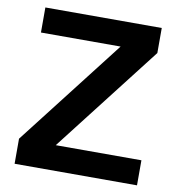

<svg xmlns="http://www.w3.org/2000/svg" viewBox="-80 -789 805 862"><g transform="rotate(10 322.0 -357.5)"><path d="M601.4 0H43.4V-114.2L420.7 -600.8H57.6V-715H588.2V-600.8L210.9 -114.2H601.4Z"/></g></svg>

Font: Wix Madefor Display
Style: Regular
Weight: 400
Designer: Dalton Maag Ltd
Foundry: Dalton Maag Ltd
Version: Version 3.100